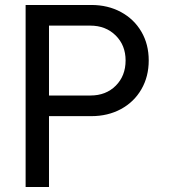

<svg xmlns="http://www.w3.org/2000/svg" viewBox="-20 -747 688 772"><path d="M485 -504Q485 -565 445 -604.5Q405 -644 343 -644H177V-363H344Q406 -363 445.5 -402.5Q485 -442 485 -504ZM578 -504Q578 -439 548.5 -388Q519 -337 466.5 -308.5Q414 -280 347 -280H177V5H83V-727H347Q414 -727 466.5 -698.5Q519 -670 548.5 -619.5Q578 -569 578 -504Z"/></svg>

Font: SUITE SemiBold
Style: Regular
Weight: 600
Designer: Sun
Foundry: Sun
Version: Version 2.040